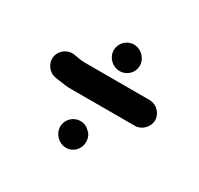

<svg xmlns="http://www.w3.org/2000/svg" viewBox="-116 -685 832 801"><g transform="rotate(30 300.0 -284.5)"><path d="M221 -92C221 -57 251 -27 286 -27C320 -27 347 -55 347 -89C347 -108 340 -126 326 -136C315 -148 300 -154 283 -154C249 -154 221 -126 221 -92ZM255 -480C255 -445 284 -416 320 -416C354 -416 382 -443 382 -477C382 -512 352 -542 317 -542C283 -542 255 -514 255 -480ZM551 -312C551 -345 522 -374 489 -374H174C167 -375 161 -375 158 -375C145 -377 135 -379 123 -381C87 -387 56 -361 51 -331C45 -295 71 -264 101 -259C125 -256 141 -252 170 -250H489C522 -250 551 -279 551 -312Z"/></g></svg>

Font: Electronic
Style: Thk
Weight: 900
Version: Version 1.011